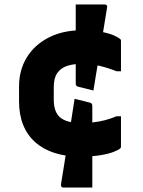

<svg xmlns="http://www.w3.org/2000/svg" viewBox="-20 -757 640 857"><path d="M346 -622Q394 -622 429.5 -615.5Q465 -609 487 -599.5Q509 -590 517 -582Q519 -581 519.5 -578.5Q520 -576 520 -574Q520 -564 520 -540Q520 -516 520 -488.5Q520 -461 520 -439H500Q460 -455 422.5 -463.5Q385 -472 343 -472Q308 -472 280 -463Q252 -454 236 -431.5Q220 -409 220 -369V-313Q220 -286 226.5 -266.5Q233 -247 247 -234Q262 -221 285.5 -214.5Q309 -208 343 -208Q371 -208 397 -211Q423 -214 448.5 -220.5Q474 -227 500 -238H520Q520 -216 520 -189.5Q520 -163 520 -140Q520 -117 520 -103Q520 -101 519.5 -99Q519 -97 517 -95Q510 -88 487 -79Q464 -70 427 -64Q390 -58 340 -58Q274 -58 223 -74.5Q172 -91 136.5 -123Q101 -155 83 -200.5Q65 -246 65 -305V-371Q65 -444 99.5 -500.5Q134 -557 197.5 -589.5Q261 -622 346 -622ZM397 -353 329 -370Q325 -371 322.5 -373Q320 -375 319 -378Q318 -381 318 -385Q318 -424 318 -463Q318 -502 318 -540.5Q318 -579 318 -618Q318 -643 318 -677.5Q318 -712 318 -737Q345 -737 364 -737Q383 -737 402.5 -737Q422 -737 448 -737Q451 -737 453.5 -735.5Q456 -734 457.5 -731.5Q459 -729 458 -724Q452 -687 446 -650Q440 -613 434 -575.5Q428 -538 421.5 -501Q415 -464 409 -427Q403 -390 397 -353ZM313 -316 381 -299Q385 -298 387.5 -296Q390 -294 391 -291Q392 -288 392 -284Q392 -243 392 -202.5Q392 -162 392 -121Q392 -80 392 -39Q392 -14 392 20.5Q392 55 392 80Q365 80 346 80Q327 80 308 80Q289 80 262 80Q259 80 256.5 78.5Q254 77 253 74Q252 71 252 67Q260 19 267.5 -29Q275 -77 282.5 -124.5Q290 -172 298 -220Q306 -268 313 -316Z"/></svg>

Font: Recursive Monospace ExtraBold
Style: Regular
Weight: 800
Version: Version 1.047